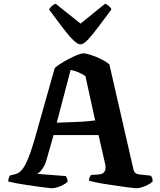

<svg xmlns="http://www.w3.org/2000/svg" viewBox="-20 -1005 854 1025"><path d="M256 0Q251 0 231 -2.5Q211 -5 182 -9Q153 -13 122.5 -17.5Q92 -22 65.5 -27Q39 -32 24 -36Q24 -47 27.5 -56Q31 -65 35 -69L49 -72Q60 -74 72.5 -79Q85 -84 99 -101Q113 -118 128.5 -154.5Q144 -191 163 -255L272 -641Q280 -650 300 -663Q320 -676 344.5 -689Q369 -702 391 -711Q413 -720 425 -720Q440 -720 466 -711.5Q492 -703 519.5 -689.5Q547 -676 564 -661L693 -98Q696 -87 702.5 -81.5Q709 -76 722 -74L785 -67Q789 -61 791.5 -57.5Q794 -54 795 -36Q787 -28 771.5 -19.5Q756 -11 738.5 -5.5Q721 0 709 0Q702 0 677 -3Q652 -6 618.5 -11Q585 -16 551.5 -21Q518 -26 491.5 -31.5Q465 -37 455 -40Q455 -53 460.5 -61.5Q466 -70 466 -71L499 -73Q512 -73 523.5 -77Q535 -81 541 -95Q547 -109 539 -140L506 -284H266L227 -147Q222 -129 213 -114Q204 -99 194.5 -89Q185 -79 176 -77L332 -65Q333 -62 337 -54Q341 -46 341 -35Q334 -27 318 -18.5Q302 -10 285 -5Q268 0 256 0ZM283 -350Q336 -352 377 -353.5Q418 -355 446 -357.5Q474 -360 488 -362L436 -599Q416 -612 396.5 -620Q377 -628 357 -632ZM409 -768Q394 -768 369 -793Q344 -818 312 -860.5Q280 -903 242 -954Q247 -964 256.5 -973Q266 -982 277 -985L410 -879L541 -985Q551 -982 561 -973Q571 -964 575 -955Q536 -903 504.5 -860.5Q473 -818 449 -793Q425 -768 409 -768Z"/></svg>

Font: Texturina Medium 12pt
Style: Bold
Weight: 700
Version: Version 1.002